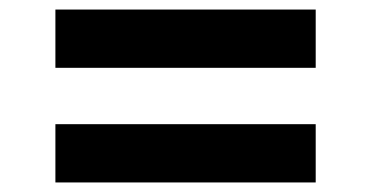

<svg xmlns="http://www.w3.org/2000/svg" viewBox="-20 -557 778 402"><path d="M641 -537V-415H96V-537ZM641 -297V-175H96V-297Z"/></svg>

Font: Fz Poppins SemBd
Style: Regular
Weight: 600
Designer: Ninad Kale (Devanagari), Jonny Pinhorn (Latin)
Foundry: Indian Type Foundry
Version: Vit hóa bi Vntype.Com & FontZin.Com